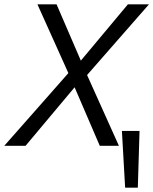

<svg xmlns="http://www.w3.org/2000/svg" viewBox="-32 -678 713 893"><path d="M661 -658 373 -329 521 0H432L315 -272L87 0H-12L286 -338L142 -658H231L344 -396L563 -658ZM550 195 535 -69H617L609 195Z"/></svg>

Font: EauTestInfant Medium
Style: Italic
Weight: 500
Italic angle: -12°
Designer: Christian Thalmann (Catharsis Fonts)
Version: Version 0.001;PS 000.001;hotconv 1.0.88;makeotf.lib2.5.64775